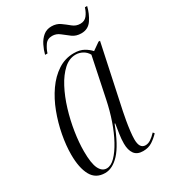

<svg xmlns="http://www.w3.org/2000/svg" viewBox="-177 -794 790 893"><g transform="rotate(-30 218.0 -348.0)"><path d="M121 10Q71 10 48.5 -31Q26 -72 26 -143Q26 -192 36.5 -247.5Q47 -303 67 -356Q87 -409 117 -452Q147 -495 186 -520.5Q225 -546 272 -546Q304 -546 325 -534Q346 -522 359 -507L399 -535H407L335 -197Q331 -178 326.5 -152Q322 -126 319 -100.5Q316 -75 316 -58Q316 -8 348 -8Q362 -8 376 -17Q390 -26 406 -43L412 -35Q395 -17 374.5 -3.5Q354 10 325 10Q293 10 278.5 -10Q264 -30 264 -65Q264 -89 268 -115Q272 -141 276 -167H273Q236 -70 198.5 -30Q161 10 121 10ZM138 -5Q161 -5 184 -28.5Q207 -52 228.5 -91.5Q250 -131 267 -180.5Q284 -230 295 -283L340 -499Q330 -517 312.5 -526.5Q295 -536 276 -536Q241 -536 211.5 -509Q182 -482 158.5 -437.5Q135 -393 118.5 -338.5Q102 -284 93.5 -229Q85 -174 85 -127Q85 -62 99 -33.5Q113 -5 138 -5ZM350 -608Q322 -608 302.5 -622.5Q283 -637 265 -651.5Q247 -666 225 -666Q199 -666 185.5 -646Q172 -626 166 -606H153Q159 -630 170.5 -653Q182 -676 200 -691Q218 -706 244 -706Q271 -706 290.5 -692Q310 -678 327.5 -663.5Q345 -649 368 -649Q391 -649 404 -665.5Q417 -682 424 -705H436Q427 -668 407 -638Q387 -608 350 -608Z"/></g></svg>

Font: Noto Serif Display ExtraCondensed Light
Style: Italic
Weight: 300
Width: 2
Italic angle: -12°
Designer: Monotype Design Team
Foundry: Monotype Imaging Inc.
Version: Version 2.009